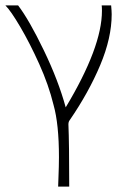

<svg xmlns="http://www.w3.org/2000/svg" viewBox="-21 -494 461 710"><path d="M222 -97Q356 -320 356 -454Q356 -468 355 -474H390Q392 -452 392 -441Q392 -354 349.5 -253Q307 -152 237 -50Q232 -44 232 -34Q235 36 235 196H194L195 168Q197 118 197 87Q197 -35 177 -106Q159 -180 124 -257.5Q89 -335 54 -394.5Q19 -454 -1 -474H46Q87 -420 141 -308Q195 -196 222 -97Z"/></svg>

Font: Gmarket Sans TTF Light
Style: Regular
Weight: 300
Designer: Creative Director : Sungho Lee; Art Director : Kiwoong Choi; Project Manager : Sori Yang, Jongwook Yoon; Font Designer :
Foundry: Sandoll Inc.
Version: Version 1.000;hotconv 1.0.109;makeotfexe 2.5.65596